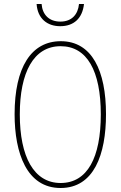

<svg xmlns="http://www.w3.org/2000/svg" viewBox="-20 -930 603 960"><path d="M281 -799C349 -799 392 -838 400 -910H375C370 -858 339 -822 282 -822C225 -822 192 -857 188 -910H163C168 -837 216 -799 281 -799ZM283 10C450 10 510 -158 510 -359C510 -576 440 -724 284 -724C136 -724 53 -593 53 -359C53 -164 114 10 283 10ZM283 -15C149 -15 79 -147 79 -358C79 -568 148 -699 283 -699C415 -699 484 -576 484 -358C484 -142 417 -15 283 -15Z"/></svg>

Font: Noto Sans Mono SemiCondensed Thin
Style: Regular
Weight: 100
Width: 4
Designer: Monotype Design Team
Foundry: Monotype Imaging Inc.
Version: Version 2.014